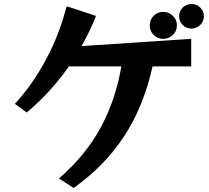

<svg xmlns="http://www.w3.org/2000/svg" viewBox="-20 -858 1040 954"><path d="M993 -777Q993 -752 975 -734Q957 -716 931 -716Q906 -716 888 -734Q870 -752 870 -777Q870 -803 888 -820.5Q906 -838 931 -838Q957 -838 975 -820.5Q993 -803 993 -777ZM273 29Q407 -88 481 -225.5Q555 -363 583 -528H322Q277 -463 224.5 -406Q172 -349 113 -299L54 -342Q143 -439 209.5 -564Q276 -689 311 -827L457 -779Q426 -700 385 -629L930 -665V-528H738Q694 -330 597.5 -182Q501 -34 346 76ZM859 -732Q859 -704 839 -684.5Q819 -665 791 -665Q763 -665 743.5 -684.5Q724 -704 724 -732Q724 -760 743.5 -779.5Q763 -799 791 -799Q819 -799 839 -779.5Q859 -760 859 -732Z"/></svg>

Font: RocknRoll One
Style: Regular
Weight: 400
Designer: Fontworks Inc.
Foundry: Fontworks Inc.
Version: Version 1.100